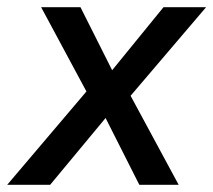

<svg xmlns="http://www.w3.org/2000/svg" viewBox="-44 -512 591 532"><path d="M-24 0 212 -278 213 -226 70 -492H179L274 -303H255L409 -492H527L302 -228V-276L451 0H342L241 -200H261L95 0Z"/></svg>

Font: Nunito Sans 10pt SemiCondensed SemiBold
Style: Italic
Weight: 600
Width: 4
Italic angle: -9°
Designer: Vernon Adams
Foundry: Vernon Adams
Version: Version 3.101;gftools[0.9.27]